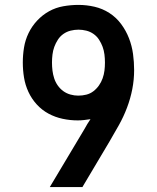

<svg xmlns="http://www.w3.org/2000/svg" viewBox="-20 -763 640 783"><path d="M316 0H183L324 -236Q330 -247 336 -257Q342 -267 349 -277Q336 -275 323 -273.5Q310 -272 297 -272Q266 -272 235.5 -278.5Q205 -285 178 -299.5Q151 -314 130 -337Q109 -360 96 -388Q83 -416 78 -446.5Q73 -477 73 -508Q73 -539 78 -569.5Q83 -600 96.5 -628Q110 -656 131.5 -679Q153 -702 180 -717Q207 -732 238 -737.5Q269 -743 300 -743Q333 -743 365.5 -735.5Q398 -728 426 -710Q454 -692 474 -665Q494 -638 506 -607Q518 -576 522.5 -543Q527 -510 527 -477Q527 -438 519.5 -399.5Q512 -361 498 -324Q484 -287 465 -253Q446 -219 426 -185ZM299 -373Q316 -373 332 -377Q348 -381 361 -391Q374 -401 383.5 -414.5Q393 -428 398.5 -443.5Q404 -459 406 -475Q408 -491 408 -508Q408 -524 406 -540.5Q404 -557 398.5 -572Q393 -587 384 -601Q375 -615 361.5 -624.5Q348 -634 332 -638Q316 -642 300 -642Q284 -642 268 -638Q252 -634 238.5 -624.5Q225 -615 216 -601Q207 -587 201.5 -572Q196 -557 194 -540.5Q192 -524 192 -508Q192 -491 194 -475Q196 -459 201 -443.5Q206 -428 215.5 -414.5Q225 -401 238 -391.5Q251 -382 267 -377.5Q283 -373 299 -373Q299 -373 299 -373Q299 -373 299 -373Z"/></svg>

Font: Iosevka Custom Extended
Style: Bold
Weight: 700
Width: 7
Monospace: yes
Designer: Belleve Invis
Foundry: Belleve Invis
Version: Version 11.2.4; ttfautohint (v1.8.4)